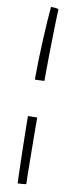

<svg xmlns="http://www.w3.org/2000/svg" viewBox="-108 -785 432 1063"><g transform="rotate(10 108.0 -254.0)"><path d="M69.5 -339Q69.5 -392.5 71.2 -452.2Q73 -512 75.8 -569.5Q78.5 -627 81.8 -674.5Q85 -722 88 -751Q99 -751 111.2 -749.8Q123.5 -748.5 130.5 -746Q129.5 -721 128.2 -679.5Q127 -638 126 -588.5Q125 -539 124.2 -490.2Q123.5 -441.5 123.2 -401.8Q123 -362 123 -341Q109.5 -340 92.8 -339.5Q76 -339 69.5 -339ZM67 -133.5Q79 -134 93.5 -134.2Q108 -134.5 119 -134.5Q119 -118 119.2 -79.8Q119.5 -41.5 120 6.8Q120.5 55 121 102.8Q121.5 150.5 122 187.8Q122.5 225 123.5 239.5Q116.5 241 100.5 242.2Q84.5 243.5 75.5 243.5Q75 228.5 73.8 193.8Q72.5 159 71.5 114Q70.5 69 69.5 21.5Q68.5 -26 67.8 -67Q67 -108 67 -133.5Z"/></g></svg>

Font: Grandstander ExtraLight
Style: Regular
Weight: 200
Designer: Tyler Finck
Foundry: Etcetera Type Co
Version: Version 1.200; ttfautohint (v1.8.3)